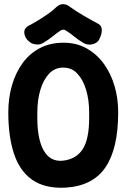

<svg xmlns="http://www.w3.org/2000/svg" viewBox="-20 -889 610 926"><path d="M550 -347Q550 -173 489 -82.5Q428 8 296 16Q197 21 136 -21.5Q75 -64 47.5 -147.5Q20 -231 20 -347Q20 -417 38 -478.5Q56 -540 90 -586Q124 -632 173.5 -657.5Q223 -683 286 -683Q349 -683 398 -655.5Q447 -628 481 -581Q515 -534 532.5 -474Q550 -414 550 -347ZM160 -320Q160 -216 191.5 -162Q223 -108 283 -114Q347 -121 378.5 -169Q410 -217 410 -320V-347Q410 -406 395.5 -455Q381 -504 353.5 -533.5Q326 -563 285 -563Q244 -563 216.5 -533.5Q189 -504 174.5 -455Q160 -406 160 -347ZM454 -774Q472 -764 471 -742.5Q470 -721 460 -703V-701Q452 -686 437.5 -679.5Q423 -673 408 -674Q393 -675 382 -682Q357 -697 339 -712Q321 -727 299 -741Q285 -751 271 -741Q250 -727 232 -712Q214 -697 188 -682Q173 -672 151 -675Q129 -678 116 -693L114 -694Q98 -712 97 -732Q96 -752 116 -764Q138 -775 163.5 -790.5Q189 -806 213 -823Q237 -840 252 -855Q267 -869 284 -869Q301 -869 316 -857Q348 -834 385 -812.5Q422 -791 454 -774Z"/></svg>

Font: Winky Sans SemiBold
Style: Regular
Weight: 600
Designer: Simon Atzbach
Foundry: typofactur
Version: Version 1.205